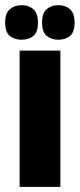

<svg xmlns="http://www.w3.org/2000/svg" viewBox="-48 -724 309 744"><path d="M28 0V-528H186V0ZM178 -570Q152 -570 133.5 -584.5Q115 -599 115 -637Q115 -673 133 -688.5Q151 -704 178 -704Q205 -704 223 -688.5Q241 -673 241 -636Q241 -599 223 -584.5Q205 -570 178 -570ZM35 -570Q9 -570 -9.5 -584.5Q-28 -599 -28 -637Q-28 -673 -9.5 -688.5Q9 -704 36 -704Q63 -704 81 -688.5Q99 -673 99 -636Q99 -599 81 -584.5Q63 -570 35 -570Z"/></svg>

Font: Bricolage Grotesque 96pt ExtraBold SemiCondensed
Style: Regular
Weight: 800
Width: 4
Version: Version 1.001;gftools[0.9.33.dev8+g029e19f]